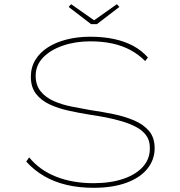

<svg xmlns="http://www.w3.org/2000/svg" viewBox="-20 -885 856 915"><path d="M426 10Q356 10 297 -4Q238 -18 190 -46Q142 -74 105 -115L119 -135Q169 -74 247.5 -43Q326 -12 426 -12Q507 -12 568.5 -33Q630 -54 663 -92.5Q696 -131 694 -182Q694 -216 676.5 -240Q659 -264 628.5 -280Q598 -296 560.5 -307Q523 -318 484.5 -325.5Q446 -333 411 -338Q360 -346 309.5 -357Q259 -368 217.5 -387Q176 -406 151.5 -438Q127 -470 127 -519Q127 -564 148.5 -599.5Q170 -635 208.5 -659.5Q247 -684 298.5 -697Q350 -710 410 -710Q472 -710 523.5 -699Q575 -688 615.5 -666Q656 -644 685 -611L672 -594Q641 -625 602.5 -646Q564 -667 516 -677.5Q468 -688 410 -688Q339 -688 279.5 -667.5Q220 -647 185 -610.5Q150 -574 150 -524Q150 -479 174 -449.5Q198 -420 237 -403Q276 -386 322 -377Q368 -368 413 -360Q468 -352 521.5 -341Q575 -330 619.5 -311Q664 -292 690.5 -260.5Q717 -229 717 -178Q717 -124 682.5 -81Q648 -38 582.5 -14Q517 10 426 10ZM414 -770 307 -852 319 -865 436 -783H421L537 -865L549 -852L442 -770Z"/></svg>

Font: Lexend Tera Thin
Style: Regular
Weight: 250
Version: Version 1.007